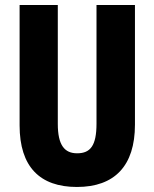

<svg xmlns="http://www.w3.org/2000/svg" viewBox="-20 -734 614 764"><path d="M517 -238V-714H364V-242C364 -155 340 -124 287 -124C237 -124 210 -156 210 -241V-714H58V-235C58 -70 139 10 286 10C436 10 517 -74 517 -238Z"/></svg>

Font: Noto Sans Georgian ExtraCondensed ExtraBold
Style: Regular
Weight: 800
Width: 2
Designer: Monotype Design Team, Akaki Razmadze
Foundry: Google LLC
Version: Version 2.005